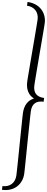

<svg xmlns="http://www.w3.org/2000/svg" viewBox="-169 -1011 483 1978"><path d="M285.6 -1.5 280.3 37.1Q252.9 33.2 230.7 36.6Q208.5 40 191.4 52Q174.3 64 163.3 85Q152.3 106 148.4 137.2Q147 147.9 143.3 179.9Q139.6 211.9 135 257.1Q130.4 302.2 124.5 356.7Q118.7 411.1 113 467Q107.4 522.9 102.1 576.4Q96.7 629.9 92.3 672.6Q87.9 715.3 84.7 743.9Q81.5 772.5 80.6 778.8Q74.7 820.8 55.4 854.2Q36.1 887.7 5.9 910.2Q-24.4 932.6 -63.7 941.7Q-103 950.7 -148.9 944.3L-143.6 905.8Q-115.7 909.7 -91.6 904.1Q-67.4 898.4 -48.3 884.5Q-29.3 870.6 -17.1 848.6Q-4.9 826.7 -0.5 797.4Q0.5 787.6 4.2 756.6Q7.8 725.6 12.5 680.4Q17.1 635.3 22.7 581.1Q28.3 526.9 33.9 470.7Q39.6 414.6 45.2 360.8Q50.8 307.1 55.2 263.7Q59.6 220.2 62.7 191.4Q65.9 162.6 66.9 155.8Q74.7 97.2 102.8 58.1Q130.9 19 180.7 3.9Q136.7 -24.4 120.1 -69.6Q103.5 -114.7 111.8 -173.3Q112.8 -179.7 117.4 -208.5Q122.1 -237.3 129.4 -280Q136.7 -322.8 145.5 -376.2Q154.3 -429.7 164.1 -485.1Q173.8 -540.5 182.9 -594.5Q191.9 -648.4 199.5 -693.1Q207 -737.8 211.9 -768.6Q216.8 -799.3 218.3 -809.1Q222.2 -838.4 216.1 -863Q210 -887.7 195.6 -906Q181.2 -924.3 159.4 -936.3Q137.7 -948.2 109.4 -952.1L114.7 -990.7Q160.6 -984.4 196 -965.1Q231.4 -945.8 254.6 -916.3Q277.8 -886.7 287.6 -849.1Q297.4 -811.5 291.5 -769.5Q290.5 -763.2 286.1 -735.1Q281.7 -707 274.4 -664.6Q267.1 -622.1 258.1 -569.1Q249 -516.1 239.5 -460.7Q230 -405.3 220.9 -351.3Q211.9 -297.4 204.3 -252.7Q196.8 -208 191.7 -176Q186.5 -144 185.1 -133.3Q180.7 -102.1 185.8 -78.9Q190.9 -55.7 204.1 -39.8Q217.3 -23.9 237.8 -14.6Q258.3 -5.4 285.6 -1.5Z"/></svg>

Font: Candra Sangkala
Style: Regular
Weight: 400
Designer: R.S. Wihananto
Foundry: R.S. Wihananto
Version: Version 2.0.1